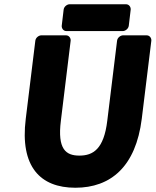

<svg xmlns="http://www.w3.org/2000/svg" viewBox="-20 -845 731 902"><path d="M101 -287C73 -62 169 37 334 37C500 37 618 -62 646 -287L691 -654C692 -665 684 -679 669 -679H558C547 -679 532 -669 530 -654L484 -278C468 -144 417 -114 353 -114C290 -114 249 -143 266 -278L312 -654C313 -665 305 -679 290 -679H174C163 -679 148 -669 146 -654ZM270 -724C269 -713 277 -699 292 -699H557C568 -699 583 -709 585 -724L594 -800C595 -811 587 -825 572 -825H307C296 -825 281 -815 279 -800Z"/></svg>

Font: Falling Sky
Style: BlkObl
Weight: 900
Designer: Paul D. Hunt
Foundry: Adobe Systems Incorporated
Version: Version 1.02